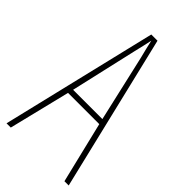

<svg xmlns="http://www.w3.org/2000/svg" viewBox="-225 -772 830 830"><g transform="rotate(45 190.0 -357.0)"><path d="M354 0H380L209 -714H171L0 0H26L95 -281H286ZM210 -612 280 -306H101L171 -612C179 -646 184 -666 190 -695C196 -666 202 -645 210 -612Z"/></g></svg>

Font: Noto Sans Bengali ExtraCondensed Thin
Style: Regular
Weight: 100
Width: 2
Designer: Joana Ranito - Universal Thirst; Jelle Bosma - Monotype Design Team
Foundry: Universal Thirst ehf.
Version: Version 3.000